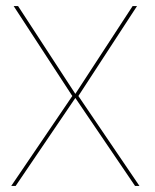

<svg xmlns="http://www.w3.org/2000/svg" viewBox="-20 -612 510 632"><path d="M17 0H31.5L228 -289.5L424.5 0H439L238 -296L431 -592H416.5L228 -303L39.5 -592H25L218 -296Z"/></svg>

Font: Anybody Thin
Style: Regular
Weight: 100
Designer: Tyler Finck
Foundry: Etcetera Type Company
Version: Version 1.114;gftools[0.9.25]